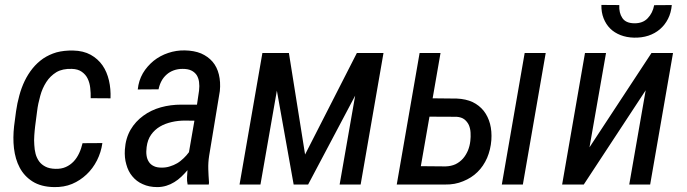

<svg xmlns="http://www.w3.org/2000/svg" viewBox="-20 -741 2757 771"><path d="M202.1 -63C186 -63.5 172.9 -66.4 162.6 -71.8C152.3 -77.1 143.6 -84 137.2 -92.8C130.9 -101.6 126 -111.8 123 -123C120.1 -134.3 118.2 -146.5 117.7 -159.2C116.7 -171.4 116.7 -184.1 117.7 -197.3C118.7 -210 119.6 -222.2 121.1 -233.9L128.9 -293.9C131.3 -314.5 135.7 -335 141.6 -356C147 -376.5 155.3 -395 166 -411.6C176.3 -427.7 189.9 -440.9 206.5 -451.2C223.1 -460.9 243.7 -465.3 268.6 -464.4C285.2 -463.9 298.3 -460 308.6 -452.6C318.8 -445.3 326.7 -436.5 332 -425.3C337.4 -414.1 340.8 -401.9 342.3 -388.2C343.8 -374 344.7 -360.4 344.2 -346.7L423.8 -346.2C424.8 -371.1 422.9 -395 417.5 -418C412.1 -440.9 403.8 -460.9 391.6 -478.5C379.4 -496.1 363.3 -510.3 344.2 -521C324.7 -531.7 301.3 -537.6 273.4 -538.1C249 -538.6 227.1 -536.1 207 -530.8C187 -524.9 169.4 -516.6 153.3 -505.9C137.2 -494.6 123 -481.4 110.8 -466.3C98.6 -451.2 87.9 -434.1 79.1 -416C70.3 -397.5 63 -377.9 57.6 -357.4C51.8 -336.4 47.4 -315.4 44.4 -293.9L36.6 -234.4C33.2 -204.1 32.7 -174.3 36.1 -145.5C39.6 -116.7 46.9 -90.8 59.1 -67.9C71.3 -44.9 88.4 -26.4 110.8 -12.2C133.3 2 162.1 9.8 197.3 10.3C223.1 10.7 247.6 6.8 269.5 -2.4C291.5 -11.7 310.5 -24.4 327.6 -40.5C344.7 -56.6 358.4 -75.2 369.6 -97.2C380.4 -118.7 387.7 -141.6 391.1 -166.5L311.5 -166C308.1 -151.9 303.7 -138.2 297.9 -126C292 -113.3 284.7 -102.1 275.9 -92.8C266.6 -83 256.3 -75.7 244.1 -70.3C231.9 -64.9 218.3 -62.5 202.1 -63Z M733.4 0H818.4L819.3 -8.3C817.9 -26.9 816.9 -44.9 816.4 -62C815.9 -79.1 816.9 -96.7 819.8 -115.2L862.8 -375.5C865.2 -399.9 863.8 -421.9 858.9 -441.9C854 -461.9 845.7 -479 833.5 -493.2C821.3 -507.3 806.2 -518.1 787.6 -526.4C768.6 -534.2 747.1 -538.1 722.2 -538.6C699.2 -539.1 676.8 -535.6 655.3 -528.3C633.3 -521 613.8 -510.3 596.7 -496.6C579.6 -482.4 564.9 -465.8 553.7 -446.8C542.5 -427.2 535.6 -405.8 533.2 -381.8L616.7 -382.3C619.1 -394.5 623 -405.3 628.4 -415.5C633.8 -425.8 641.1 -434.6 649.4 -441.9C657.7 -449.2 667 -454.6 677.7 -458.5C688.5 -462.4 700.2 -464.4 713.4 -464.4C727.5 -464.4 738.8 -462.4 748 -458C757.3 -453.6 764.2 -447.3 769.5 -439.9C774.4 -432.1 777.8 -422.9 779.3 -412.1C780.8 -401.4 780.8 -389.6 779.3 -377L771 -320.8H708C679.7 -320.8 652.3 -317.4 626 -310.1C599.6 -302.7 576.2 -291.5 555.7 -276.4C534.7 -261.2 517.6 -242.7 504.4 -220.2C491.2 -197.3 483.4 -170.9 481.4 -140.1C480 -118.7 481.9 -98.6 487.3 -80.6C492.2 -62.5 500 -46.4 511.2 -33.2C522.5 -19.5 536.1 -8.8 553.2 -1.5C569.8 6.3 589.4 10.3 611.8 10.3C624.5 10.3 636.7 8.3 647.9 4.9C659.2 1.5 669.9 -3.4 680.2 -9.8C689.9 -15.6 699.2 -22.9 708 -31.2C716.8 -39.6 725.1 -48.3 732.9 -57.6C731.9 -47.9 731.4 -38.1 731 -28.8C730.5 -19.5 731.4 -9.8 733.4 0ZM629.4 -67.9C616.2 -67.9 605.5 -69.8 597.2 -74.2C588.9 -78.1 582 -84 577.6 -91.3C572.8 -98.6 569.8 -106.9 568.4 -117.2C566.9 -127.4 567.4 -138.2 568.8 -150.4C571.3 -169.9 577.1 -186.5 586.9 -200.2C596.2 -213.4 608.4 -224.6 622.6 -232.9C636.7 -241.2 652.8 -247.1 669.9 -251C687 -254.9 704.6 -256.8 722.2 -256.8L760.7 -256.3L738.8 -129.9C732.4 -121.1 725.1 -112.8 717.3 -105.5C709 -97.7 700.7 -90.8 691.4 -85.4C682.1 -80.1 672.4 -75.7 662.1 -72.8C651.9 -69.3 640.6 -67.9 629.4 -67.9Z M1413.1 -528.3 1205.1 -120.6 1140.1 -528.3H1033.7L941.9 0H1025.9L1091.8 -377L1159.2 0H1217.3L1406.2 -356.9L1343.8 0H1428.2L1520 -528.3Z M1814.5 -345.2 1717.3 -346.2 1749 -528.3H1665L1573.2 0H1767.1C1793.5 0.5 1817.9 -3.9 1839.8 -13.2C1861.8 -22 1881.3 -34.2 1897.5 -50.3C1913.6 -65.9 1926.3 -85 1936 -106.9C1945.3 -128.9 1951.2 -152.8 1953.1 -178.7C1954.6 -201.7 1953.1 -223.6 1947.8 -243.7C1942.4 -263.7 1934.1 -280.8 1922.4 -295.9C1910.6 -310.5 1896 -322.3 1877.9 -331.1C1859.9 -339.4 1838.4 -344.2 1814.5 -345.2ZM1995.1 0H2079.6L2171.4 -528.3H2086.9ZM1669.9 -73.7 1704.6 -272.5 1814 -272C1826.7 -271 1836.9 -267.6 1844.7 -261.7C1852.5 -255.4 1858.4 -248 1862.8 -238.8C1866.7 -229.5 1869.1 -219.2 1869.6 -208C1870.1 -196.8 1870.1 -186 1868.7 -175.3C1867.2 -161.1 1863.8 -148.4 1858.9 -136.2C1853.5 -124 1847.2 -113.3 1838.9 -104C1830.6 -94.7 1820.3 -86.9 1809.1 -81.5C1797.4 -76.2 1784.2 -73.2 1769 -72.8Z M2677.7 -720.7 2606.9 -720.2C2603 -699.2 2594.2 -681.6 2581.1 -668C2567.9 -653.8 2549.3 -647 2526.4 -647.5C2503.4 -647.9 2487.8 -655.3 2479 -668.9C2469.7 -682.6 2465.8 -699.7 2466.8 -720.7L2395 -721.2C2394.5 -701.2 2397.5 -683.6 2403.8 -667.5C2410.2 -651.4 2418.9 -637.7 2430.2 -626.5C2441.4 -615.2 2455.6 -606.4 2471.7 -600.1C2487.8 -593.8 2505.9 -590.3 2525.9 -589.8C2546.4 -589.4 2565.4 -591.8 2583.5 -597.7C2601.1 -603.5 2616.7 -612.3 2629.9 -623.5C2643.1 -634.8 2654.3 -648.9 2662.6 -665.5C2670.9 -681.6 2675.8 -700.2 2677.7 -720.7ZM2682.6 -528.3H2596.2L2347.2 -149.4L2413.6 -528.3H2329.1L2237.3 0H2324.2L2572.8 -378.4L2506.8 0H2590.8Z"/></svg>

Font: Roboto Condensed
Style: Italic
Weight: 400
Designer: Google
Version: Version 1.000;PS 001.000;hotconv 1.0.88;makeotf.lib2.5.64775